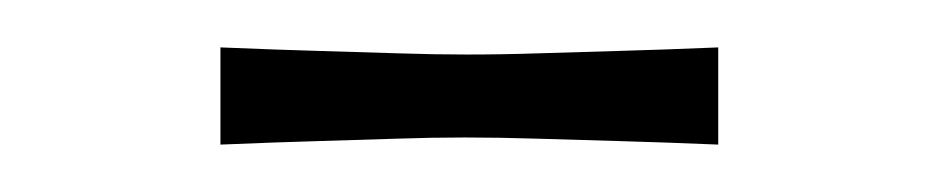

<svg xmlns="http://www.w3.org/2000/svg" viewBox="-20 -626 396 81"><path d="M73 -565V-606Q97 -605 115 -604.5Q133 -604 148 -603.5Q163 -603 177 -603Q192 -603 207 -603.5Q222 -604 240.5 -604.5Q259 -605 283 -606V-565Q259 -566 240.5 -566.5Q222 -567 206.5 -567.5Q191 -568 176 -568Q162 -568 147.5 -567.5Q133 -567 115 -566.5Q97 -566 73 -565Z"/></svg>

Font: Ojuju Light
Style: Regular
Weight: 300
Designer: Chisaokwu Joboson, Mirko Velimirovic
Foundry: Udi Foundry
Version: Version 1.000